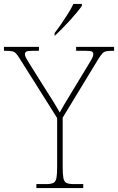

<svg xmlns="http://www.w3.org/2000/svg" viewBox="-31 -951 597 971"><path d="M153 0V-20H202Q227 -20 239 -26Q251 -32 254.5 -51Q258 -70 258 -108V-354L71 -651Q59 -671 50.5 -680Q42 -689 31 -691.5Q20 -694 -2 -694H-11V-714H166V-694H133Q108 -694 101.5 -689.5Q95 -685 95 -677Q95 -668 101.5 -656.5Q108 -645 118 -629L197 -503Q217 -472 236 -441.5Q255 -411 271 -382Q279 -397 292.5 -420Q306 -443 325 -474L419 -629Q429 -645 435 -656.5Q441 -668 441 -677Q441 -685 435 -689.5Q429 -694 403 -694H354V-714H546V-694H538Q517 -694 505.5 -691.5Q494 -689 486 -680Q478 -671 466 -652L286 -356V-108Q286 -70 289.5 -51Q293 -32 305 -26Q317 -20 342 -20H390V0ZM245 -784Q260 -803 278 -829Q296 -855 313 -882Q330 -909 340 -931H383V-921Q374 -908 357.5 -888Q341 -868 321 -846Q301 -824 281.5 -804.5Q262 -785 247 -771H245Z"/></svg>

Font: Noto Serif Khmer Thin
Style: Regular
Weight: 250
Version: Version 2.003